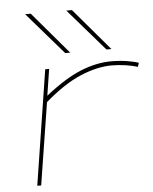

<svg xmlns="http://www.w3.org/2000/svg" viewBox="-55 -836 705 882"><g transform="rotate(-5 297.5 -395.0)"><path d="M182 -530 163 -408Q255 -481 328 -510.5Q401 -540 469 -540Q508 -540 542 -534.5Q576 -529 595 -522L589 -504Q564 -512 531.5 -516.5Q499 -521 470 -521Q403 -521 325.5 -488.5Q248 -456 159 -379L99 0H81L164 -530ZM262 -596 94 -790H120L285 -596ZM452 -596 284 -790H310L475 -596Z"/></g></svg>

Font: Georama ExtraExtended Thin
Style: Italic
Weight: 100
Width: 8
Italic angle: -9°
Designer: Jean-Baptiste Levee
Foundry: Production Type
Version: Version 1.000